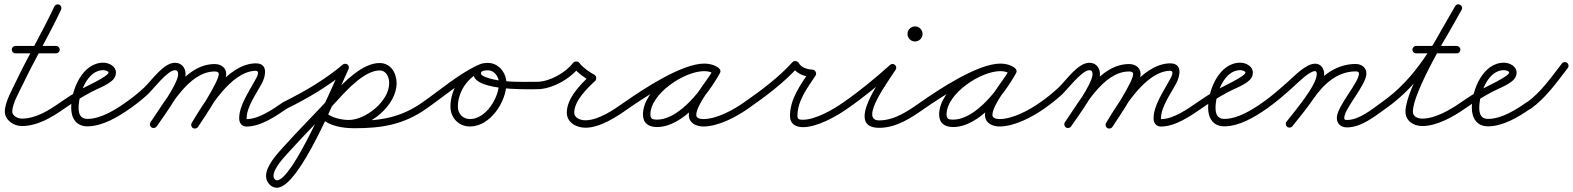

<svg xmlns="http://www.w3.org/2000/svg" viewBox="-20 -574 7414 905"><path d="M53 -322.5C53 -322.5 53 -322.5 53 -322.5C116.7 -322.5 180.3 -322.5 244 -322.5C253.7 -322.5 261.5 -330.3 261.5 -340C261.5 -349.7 253.7 -357.5 244 -357.5C244 -357.5 244 -357.5 244 -357.5C180.3 -357.5 116.7 -357.5 53 -357.5C43.3 -357.5 35.5 -349.7 35.5 -340C35.5 -330.3 43.3 -322.5 53 -322.5ZM236.1 -543.4C236.1 -543.4 236.1 -543.4 236.1 -543.4C180.4 -423.9 112.4 -309.9 55.7 -190.6C37.5 -152.3 2.7 -91.7 2.7 -48.3C2.7 -7.6 44.7 20.1 82.3 20.1C157.4 20.1 224.5 -21 284 -62.7C292 -68.2 293.9 -79.1 288.3 -87C282.8 -95 271.9 -96.9 264 -91.3C210.9 -54.2 149.5 -14.9 82.3 -14.9C64.5 -14.9 37.7 -27.7 37.7 -48.3C37.7 -84.6 72 -143.4 87.3 -175.6C144 -295 212.1 -409 267.9 -528.6C271.9 -537.4 268.2 -547.8 259.4 -551.9C250.6 -555.9 240.2 -552.2 236.1 -543.4Z M284 -62.6C284 -62.6 284 -62.6 284 -62.6C324.3 -90.8 366 -116.8 409.3 -140C440.7 -156.8 486.9 -172.3 512.1 -197.6C521.4 -207.1 526.5 -218.7 526.5 -232C526.5 -262.1 493.3 -278.5 467 -278.5C367.8 -278.5 315.5 -149.9 315.5 -66C315.5 -17.5 339 21.5 392 21.5C463.1 21.5 537.1 -23.3 593.1 -62.7C601 -68.3 602.9 -79.2 597.3 -87.1C591.7 -95 580.8 -96.9 572.9 -91.3C523.5 -56.5 455.1 -13.5 392 -13.5C359.1 -13.5 350.5 -36.9 350.5 -66C350.5 -129 389.7 -243.5 467 -243.5C472.2 -243.5 491.5 -239.6 491.5 -232C491.5 -214.1 375.7 -161.7 358.9 -152C326.4 -133.2 294.8 -112.8 264 -91.4C256.1 -85.8 254.1 -74.9 259.6 -67C265.2 -59.1 276.1 -57.1 284 -62.6Z M568.6 -67C574.2 -59.1 585.1 -57.1 593 -62.6C621.9 -82.8 649.5 -104.6 675.5 -128.4C700.8 -151.5 769.3 -243.1 804.6 -243.1C816.6 -243.1 819.7 -235 819.7 -224C819.7 -178.5 718.4 -39.3 689.6 2C684.1 9.9 686.1 20.8 694 26.4C701.9 31.9 712.8 29.9 718.4 22C718.4 22 718.4 22 718.4 22C753.3 -28.2 854.7 -165.5 854.7 -224C854.7 -254.3 836.4 -278.1 804.6 -278.1C750.4 -278.1 695.2 -194.7 658.9 -160.7C632 -135.5 603.2 -112.4 573 -91.4C565.1 -85.8 563.1 -74.9 568.6 -67ZM718.4 22C718.4 22 718.4 22 718.4 22C781.3 -68.3 868.9 -237.1 992.1 -237.1C1000.4 -237.1 1011.3 -235.4 1011.3 -225.1C1011.3 -189.2 909.7 -34.5 884.3 4.4C879.1 12.5 881.3 23.4 889.4 28.7C897.5 33.9 908.4 31.7 913.7 23.6C946.9 -27.3 1046.3 -170.2 1046.3 -225.1C1046.3 -255.9 1020.4 -272.1 992.1 -272.1C851.3 -272.1 760.7 -100 689.6 2C684.1 9.9 686.1 20.8 694 26.4C701.9 31.9 712.8 29.9 718.4 22ZM889.7 29.6C898 34.5 908.7 31.8 913.7 23.5C965.1 -62.7 1068.2 -236.3 1183.6 -240.4C1209.4 -241.3 1188.9 -207.7 1182.8 -196.3C1154.1 -142.9 1107.4 -77.3 1107.4 -16.1C1107.4 5.1 1119.2 22.5 1142 22.5C1209.5 22.5 1279.6 -25.9 1332.9 -62.6C1340.9 -68.1 1342.9 -79 1337.4 -86.9C1331.9 -94.9 1321 -96.9 1313.1 -91.4C1266.8 -59.6 1201 -12.5 1142 -12.5C1141.9 -12.5 1142.4 -13.8 1142.4 -16.1C1142.4 -69.7 1188.2 -132.3 1213.6 -179.7C1233.8 -217.2 1244.9 -277.6 1182.4 -275.4C1050.4 -270.7 943 -94 883.6 5.6C878.7 13.9 881.4 24.6 889.7 29.6Z M1330.8 -61.3C1330.8 -61.3 1330.8 -61.3 1330.8 -61.3C1433.9 -112.4 1529.6 -168.6 1618.2 -242.6C1625.6 -248.8 1626.6 -259.8 1620.4 -267.2C1614.2 -274.6 1603.2 -275.6 1595.8 -269.4C1509.3 -197.2 1415.9 -142.6 1315.2 -92.7C1306.6 -88.4 1303 -77.9 1307.3 -69.2C1311.6 -60.6 1322.1 -57 1330.8 -61.3ZM1591.1 -263.4C1591.1 -263.4 1591.1 -263.4 1591.1 -263.4C1543.9 -162.1 1359.9 276 1284.8 276C1275.8 276 1269 264.1 1269 256.3C1269 218.4 1320.5 165.8 1344 139.7C1419.9 55.5 1500.8 -24.2 1577 -108.2C1618.4 -154 1700.9 -241.9 1768.9 -241.9C1801.8 -241.9 1814.4 -210.2 1814.4 -181.7C1814.4 -96.7 1703.3 -8.5 1623.5 -8.5C1593.1 -8.5 1539.7 -18.8 1518 -42.7C1511.5 -49.9 1500.4 -50.5 1493.3 -44C1486.1 -37.5 1485.5 -26.4 1492 -19.3C1520.8 12.6 1582.7 26.5 1623.5 26.5C1722.5 26.5 1849.4 -77.1 1849.4 -181.7C1849.4 -230 1822 -276.9 1768.9 -276.9C1688.1 -276.9 1600.9 -186.7 1551 -131.8C1474.8 -47.7 1393.9 32 1318 116.3C1286.8 150.9 1234 206.4 1234 256.3C1234 283.5 1256.3 311 1284.8 311C1392.5 311 1568.9 -132.9 1622.9 -248.6C1626.9 -257.4 1623.2 -267.8 1614.4 -271.9C1605.6 -275.9 1595.2 -272.2 1591.1 -263.4ZM1492.8 -43.5C1485.9 -36.8 1485.7 -25.7 1492.5 -18.8C1531.6 21.3 1597.8 30.4 1651.2 30.4C1781.5 30.4 1883 13.4 1991.1 -62.7C1999 -68.2 2000.9 -79.2 1995.3 -87.1C1989.8 -95 1978.8 -96.9 1970.9 -91.3C1868.8 -19.5 1774.2 -4.6 1651.2 -4.6C1608.2 -4.6 1549.3 -10.6 1517.5 -43.2C1510.8 -50.1 1499.7 -50.3 1492.8 -43.5Z M1966.6 -67C1972.2 -59.1 1983.1 -57.1 1991 -62.6C2072.5 -119.5 2154 -190.2 2243.1 -233.7C2251.7 -238 2255.3 -248.5 2251.1 -257.2C2246.9 -265.8 2236.4 -269.4 2227.7 -265.2C2227.7 -265.2 2227.7 -265.2 2227.7 -265.2C2136.8 -220.8 2054.1 -149.3 1971 -91.4C1963.1 -85.8 1961.1 -74.9 1966.6 -67ZM2228 -265.3C2228 -265.3 2228 -265.3 2228 -265.3C2154.2 -231.2 2103.2 -152.5 2103.2 -71.2C2103.2 -18.8 2142.3 22.2 2195.2 22.2C2291.4 22.2 2367.1 -95.1 2367.1 -182.5C2367.1 -230.5 2329.9 -277.5 2280 -277.5C2254.3 -277.5 2224.1 -271.2 2214.5 -243.8C2214.5 -243.8 2214.5 -243.8 2214.5 -243.8C2214.5 -243.9 2214.5 -243.9 2214.5 -243.9C2178.4 -142.8 2468.2 -153.5 2512 -153.5C2521.6 -153.5 2529.5 -161.3 2529.5 -171C2529.5 -180.6 2521.7 -188.5 2512 -188.5C2437.8 -188.6 2336.1 -183.1 2266.2 -211.9C2258.2 -215.2 2243.5 -221 2247.5 -232.1C2247.5 -232.1 2247.5 -232.1 2247.5 -232.2C2247.5 -232.2 2247.5 -232.2 2247.5 -232.2C2251 -242.1 2271.6 -242.5 2280 -242.5C2310.4 -242.5 2332.1 -211.2 2332.1 -182.5C2332.1 -114.8 2271.4 -12.8 2195.2 -12.8C2161.6 -12.8 2138.2 -38 2138.2 -71.2C2138.2 -138.9 2181.3 -205.1 2242.7 -233.6C2251.5 -237.7 2255.3 -248.1 2251.2 -256.8C2247.2 -265.6 2236.8 -269.4 2228 -265.3Z M2494.5 -171C2494.5 -161.3 2502.3 -153.5 2512 -153.5C2581.3 -153.5 2668.9 -202.4 2710 -257.5C2712.9 -261.3 2704.4 -263.3 2696 -263.3C2687.5 -263.3 2679.1 -261.5 2681.9 -257.6C2701.1 -231.5 2737.2 -205.1 2766.1 -190.4C2770.5 -188.1 2771.4 -196.9 2770.2 -205.5C2769 -214 2765.8 -222.3 2762.1 -218.9C2715.6 -176 2651.7 -110.9 2651.7 -43.2C2651.7 3.8 2697.2 28 2739.2 28C2809.7 28 2886.6 -23.6 2942.1 -62.7C2950 -68.3 2951.9 -79.2 2946.3 -87.1C2940.7 -95 2929.8 -96.9 2921.9 -91.3C2921.9 -91.3 2921.9 -91.3 2921.9 -91.3C2873.3 -57 2801.2 -7 2739.2 -7C2717.5 -7 2686.7 -16.8 2686.7 -43.2C2686.7 -98.8 2747.9 -158.2 2785.9 -193.1C2789.5 -196.5 2790.8 -202.5 2790 -208.2C2789.2 -213.9 2786.4 -219.3 2781.9 -221.6C2758 -233.8 2726 -256.7 2710.1 -278.4C2707.3 -282.2 2701.7 -284.1 2696.1 -284.1C2690.4 -284.1 2684.8 -282.2 2682 -278.5C2647.5 -232.1 2570.3 -188.5 2512 -188.5C2502.3 -188.5 2494.5 -180.7 2494.5 -171Z M2917.6 -67C2923.2 -59.1 2934.1 -57.1 2942 -62.6C3016.8 -114.8 3207.1 -239.3 3299.6 -239.3C3315.4 -239.3 3331.8 -236.1 3344.8 -226.8C3353.9 -220.3 3363.4 -224.9 3368.3 -232.4C3373.2 -240 3373.4 -250.6 3363.8 -256.1C3342 -268.8 3324.1 -273.6 3298.3 -273.6C3187 -273.6 3010.6 -153.6 3010.6 -34.2C3010.6 7.6 3037.9 24.8 3076.7 24.8C3200.3 24.8 3319.9 -132 3373.4 -229.6C3379 -239.8 3374.1 -249.1 3366.4 -253.3C3358.7 -257.6 3348.3 -256.6 3342.7 -246.4C3308.8 -184.7 3226.8 -100.3 3226.8 -31.6C3226.8 6 3262.2 22.2 3295 22.2C3365.9 22.2 3450.4 -22.7 3507.1 -62.7C3515 -68.3 3516.9 -79.2 3511.3 -87.1C3505.7 -95 3494.8 -96.9 3486.9 -91.3C3436.5 -55.7 3358.2 -12.8 3295 -12.8C3283.2 -12.8 3261.8 -15.8 3261.8 -31.6C3261.8 -81.1 3345.7 -179.1 3373.3 -229.6C3379 -239.8 3374.1 -249.1 3366.4 -253.3C3358.7 -257.5 3348.2 -256.6 3342.6 -246.4C3296.4 -161.9 3184.6 -10.2 3076.7 -10.2C3057.1 -10.2 3045.6 -12.6 3045.6 -34.2C3045.6 -133.4 3207 -238.6 3298.3 -238.6C3318.1 -238.6 3329.9 -235.3 3346.2 -225.9C3355.8 -220.3 3365.1 -224.4 3369.7 -231.5C3374.3 -238.6 3374.2 -248.8 3365.2 -255.2C3346.2 -268.8 3322.7 -274.3 3299.6 -274.3C3191.7 -274.3 3008.1 -151.4 2922 -91.4C2914.1 -85.8 2912.1 -74.9 2917.6 -67Z M3507 -62.6C3507 -62.6 3507 -62.6 3507 -62.6C3588 -119 3676 -184.7 3742 -258.3C3745.5 -262.1 3737.1 -265.4 3728.5 -266.6C3719.9 -267.8 3711 -266.9 3713.3 -262.3C3730.6 -227 3772.2 -212.5 3809.1 -210.5C3814.9 -210.2 3813.1 -219.4 3809 -227.5C3805 -235.6 3798.6 -242.5 3795.4 -237.6C3752.8 -173.1 3703.7 -108.2 3703.7 -27.1C3703.7 10.5 3730.7 25.4 3765.1 25.4C3831.4 25.4 3922.7 -25.1 3975.2 -62.8C3983.1 -68.4 3984.9 -79.3 3979.2 -87.2C3973.6 -95.1 3962.7 -96.9 3954.8 -91.2C3954.8 -91.2 3954.8 -91.2 3954.8 -91.2C3908.7 -58.2 3823.3 -9.6 3765.1 -9.6C3750.3 -9.6 3738.7 -10.3 3738.7 -27.1C3738.7 -100 3786.3 -160.3 3824.6 -218.4C3827.8 -223.3 3827.3 -229.9 3824.6 -235.4C3821.8 -240.8 3816.8 -245.2 3810.9 -245.5C3787.5 -246.7 3756 -254.7 3744.7 -277.7C3742.4 -282.3 3737 -285.2 3731.2 -286C3725.5 -286.8 3719.4 -285.5 3716 -281.7C3651.8 -210.2 3565.8 -146.1 3487 -91.4C3479.1 -85.9 3477.1 -75 3482.6 -67C3488.1 -59.1 3499 -57.1 3507 -62.6Z M3974.9 -62.6C3974.9 -62.6 3974.9 -62.6 3974.9 -62.6C4052.7 -116.3 4128.6 -178.8 4198.7 -242C4206.1 -248.7 4202.1 -258.5 4194.9 -264.5C4187.7 -270.5 4177.3 -272.7 4172.1 -264.2C4133.8 -201.9 3961.3 28.5 4124 28.5C4204.9 28.5 4274.3 -17.8 4338.1 -62.7C4346 -68.3 4347.9 -79.2 4342.3 -87.1C4336.7 -95 4325.8 -96.9 4317.9 -91.3C4317.9 -91.3 4317.9 -91.3 4317.9 -91.3C4260.8 -51.1 4196.7 -6.5 4124 -6.5C4027.2 -6.5 4173.1 -199.1 4201.9 -245.8C4207.1 -254.4 4204.2 -263.2 4198.1 -268.3C4192 -273.4 4182.7 -274.7 4175.3 -268C4106.3 -205.8 4031.5 -144.2 3955.1 -91.4C3947.1 -85.9 3945.1 -75 3950.6 -67.1C3956.1 -59.1 3967 -57.1 3974.9 -62.6ZM4293.5 -414C4293.5 -413.7 4293.3 -413.5 4293 -413.5C4292.7 -413.5 4292.5 -413.7 4292.5 -414C4292.5 -414.3 4292.7 -414.5 4293 -414.5C4293.3 -414.5 4293.5 -414.3 4293.5 -414ZM4257.5 -414C4257.5 -394.4 4273.4 -378.5 4293 -378.5C4312.6 -378.5 4328.5 -394.4 4328.5 -414C4328.5 -433.6 4312.6 -449.5 4293 -449.5C4273.4 -449.5 4257.5 -433.6 4257.5 -414Z M4313.6 -67C4319.2 -59.1 4330.1 -57.1 4338 -62.6C4412.8 -114.8 4603.1 -239.3 4695.6 -239.3C4711.4 -239.3 4727.8 -236.1 4740.8 -226.8C4749.9 -220.3 4759.4 -224.9 4764.3 -232.4C4769.2 -240 4769.4 -250.6 4759.8 -256.1C4738 -268.8 4720.1 -273.6 4694.3 -273.6C4583 -273.6 4406.6 -153.6 4406.6 -34.2C4406.6 7.6 4433.9 24.8 4472.7 24.8C4596.3 24.8 4715.9 -132 4769.4 -229.6C4775 -239.8 4770.1 -249.1 4762.4 -253.3C4754.7 -257.6 4744.3 -256.6 4738.7 -246.4C4704.8 -184.7 4622.8 -100.3 4622.8 -31.6C4622.8 6 4658.2 22.2 4691 22.2C4761.9 22.2 4846.4 -22.7 4903.1 -62.7C4911 -68.3 4912.9 -79.2 4907.3 -87.1C4901.7 -95 4890.8 -96.9 4882.9 -91.3C4832.5 -55.7 4754.2 -12.8 4691 -12.8C4679.2 -12.8 4657.8 -15.8 4657.8 -31.6C4657.8 -81.1 4741.7 -179.1 4769.3 -229.6C4775 -239.8 4770.1 -249.1 4762.4 -253.3C4754.7 -257.5 4744.2 -256.6 4738.6 -246.4C4692.4 -161.9 4580.6 -10.2 4472.7 -10.2C4453.1 -10.2 4441.6 -12.6 4441.6 -34.2C4441.6 -133.4 4603 -238.6 4694.3 -238.6C4714.1 -238.6 4725.9 -235.3 4742.2 -225.9C4751.8 -220.3 4761.1 -224.4 4765.7 -231.5C4770.3 -238.6 4770.2 -248.8 4761.2 -255.2C4742.2 -268.8 4718.7 -274.3 4695.6 -274.3C4587.7 -274.3 4404.1 -151.4 4318 -91.4C4310.1 -85.8 4308.1 -74.9 4313.6 -67Z M4878.6 -67C4884.2 -59.1 4895.1 -57.1 4903 -62.6C4931.9 -82.8 4959.5 -104.6 4985.5 -128.4C5010.8 -151.5 5079.3 -243.1 5114.6 -243.1C5126.6 -243.1 5129.7 -235 5129.7 -224C5129.7 -178.5 5028.4 -39.3 4999.6 2C4994.1 9.9 4996.1 20.8 5004 26.4C5011.9 31.9 5022.8 29.9 5028.4 22C5028.4 22 5028.4 22 5028.4 22C5063.3 -28.2 5164.7 -165.5 5164.7 -224C5164.7 -254.3 5146.4 -278.1 5114.6 -278.1C5060.4 -278.1 5005.2 -194.7 4968.9 -160.7C4942 -135.5 4913.2 -112.4 4883 -91.4C4875.1 -85.8 4873.1 -74.9 4878.6 -67ZM5028.4 22C5028.4 22 5028.4 22 5028.4 22C5091.3 -68.3 5178.9 -237.1 5302.1 -237.1C5310.4 -237.1 5321.3 -235.4 5321.3 -225.1C5321.3 -189.2 5219.7 -34.5 5194.3 4.4C5189.1 12.5 5191.3 23.4 5199.4 28.7C5207.5 33.9 5218.4 31.7 5223.7 23.6C5256.9 -27.3 5356.3 -170.2 5356.3 -225.1C5356.3 -255.9 5330.4 -272.1 5302.1 -272.1C5161.3 -272.1 5070.7 -100 4999.6 2C4994.1 9.9 4996.1 20.8 5004 26.4C5011.9 31.9 5022.8 29.9 5028.4 22ZM5199.7 29.6C5208 34.5 5218.7 31.8 5223.7 23.5C5275.1 -62.7 5378.2 -236.3 5493.6 -240.4C5519.4 -241.3 5498.9 -207.7 5492.8 -196.3C5464.1 -142.9 5417.4 -77.3 5417.4 -16.1C5417.4 5.1 5429.2 22.5 5452 22.5C5519.5 22.5 5589.6 -25.9 5642.9 -62.6C5650.9 -68.1 5652.9 -79 5647.4 -86.9C5641.9 -94.9 5631 -96.9 5623.1 -91.4C5576.8 -59.6 5511 -12.5 5452 -12.5C5451.9 -12.5 5452.4 -13.8 5452.4 -16.1C5452.4 -69.7 5498.2 -132.3 5523.6 -179.7C5543.8 -217.2 5554.9 -277.6 5492.4 -275.4C5360.4 -270.7 5253 -94 5193.6 5.6C5188.7 13.9 5191.4 24.6 5199.7 29.6Z M5643 -62.6C5643 -62.6 5643 -62.6 5643 -62.6C5683.3 -90.8 5725 -116.8 5768.3 -140C5799.7 -156.8 5845.9 -172.3 5871.1 -197.6C5880.4 -207.1 5885.5 -218.7 5885.5 -232C5885.5 -262.1 5852.3 -278.5 5826 -278.5C5726.8 -278.5 5674.5 -149.9 5674.5 -66C5674.5 -17.5 5698 21.5 5751 21.5C5822.1 21.5 5896.1 -23.3 5952.1 -62.7C5960 -68.3 5961.9 -79.2 5956.3 -87.1C5950.7 -95 5939.8 -96.9 5931.9 -91.3C5882.5 -56.5 5814.1 -13.5 5751 -13.5C5718.1 -13.5 5709.5 -36.9 5709.5 -66C5709.5 -129 5748.7 -243.5 5826 -243.5C5831.2 -243.5 5850.5 -239.6 5850.5 -232C5850.5 -214.1 5734.7 -161.7 5717.9 -152C5685.4 -133.2 5653.8 -112.8 5623 -91.4C5615.1 -85.8 5613.1 -74.9 5618.6 -67C5624.2 -59.1 5635.1 -57.1 5643 -62.6Z M5927.6 -67C5933.1 -59.1 5944 -57.1 5952 -62.6C5996.2 -93.3 6036.5 -129.3 6076.6 -165C6096.5 -182.7 6150.6 -238.8 6178.7 -238.8C6185.9 -238.8 6186.6 -229.9 6186.6 -224.4C6186.6 -171.2 6080.3 -47.2 6044.2 -0.7C6038.3 6.9 6039.6 17.9 6047.3 23.8C6054.9 29.7 6065.9 28.4 6071.8 20.7C6114.6 -34.3 6221.6 -157.5 6221.6 -224.4C6221.6 -250.1 6206.8 -273.8 6178.7 -273.8C6136.4 -273.8 6082.9 -217.5 6053.4 -191.2C6014.3 -156.4 5975.1 -121.2 5932 -91.4C5924.1 -85.9 5922.1 -75 5927.6 -67ZM6071.7 20.9C6071.7 20.9 6071.7 20.9 6071.7 20.9C6104.9 -20.8 6139.3 -62.1 6169.4 -106.1C6216.6 -175 6281.6 -237.5 6370.2 -237.5C6377 -237.5 6385.6 -235.7 6385.6 -227.5C6385.6 -184.6 6281.2 -73.1 6281.2 -18.6C6281.2 10.2 6301 26.5 6329 26.5C6396.7 26.5 6459.2 -25.2 6512.1 -62.7C6520 -68.3 6521.9 -79.2 6516.3 -87.1C6510.7 -95 6499.8 -96.9 6491.9 -91.3C6445.9 -58.6 6387.5 -8.5 6329 -8.5C6320.1 -8.5 6316.2 -9.5 6316.2 -18.6C6316.2 -62.4 6420.6 -173.5 6420.6 -227.5C6420.6 -256 6396.8 -272.5 6370.2 -272.5C6269.4 -272.5 6194.5 -204.8 6140.6 -125.9C6110.9 -82.5 6077 -42 6044.3 -0.9C6038.3 6.6 6039.5 17.7 6047.1 23.7C6054.6 29.7 6065.7 28.5 6071.7 20.9Z M6512 -62.6C6512 -62.6 6512 -62.6 6512 -62.6C6682.5 -181.6 6769.1 -350.4 6869.2 -527.4C6875 -537.5 6870.2 -546.9 6862.6 -551.2C6855 -555.5 6844.5 -554.8 6838.8 -544.6C6785.8 -450.9 6604.7 -154.4 6604.7 -48.3C6604.7 -3.4 6643.1 20.1 6684.3 20.1C6753.1 20.1 6831.4 -24.4 6886 -62.7C6894 -68.2 6895.9 -79.1 6890.3 -87C6884.8 -95 6873.9 -96.9 6866 -91.3C6866 -91.3 6866 -91.3 6866 -91.3C6817.8 -57.6 6745.3 -14.9 6684.3 -14.9C6662.9 -14.9 6639.7 -23.5 6639.7 -48.3C6639.7 -142.8 6821.3 -442.7 6869.2 -527.4C6875 -537.5 6870.2 -546.9 6862.6 -551.2C6855 -555.5 6844.5 -554.8 6838.8 -544.6C6741.5 -372.7 6657.6 -206.9 6492 -91.4C6484.1 -85.8 6482.1 -74.9 6487.6 -67C6493.2 -59.1 6504.1 -57.1 6512 -62.6ZM6655 -322.5C6655 -322.5 6655 -322.5 6655 -322.5C6718.7 -322.5 6782.3 -322.5 6846 -322.5C6855.7 -322.5 6863.5 -330.3 6863.5 -340C6863.5 -349.7 6855.7 -357.5 6846 -357.5C6846 -357.5 6846 -357.5 6846 -357.5C6782.3 -357.5 6718.7 -357.5 6655 -357.5C6645.3 -357.5 6637.5 -349.7 6637.5 -340C6637.5 -330.3 6645.3 -322.5 6655 -322.5Z M6886 -62.6C6886 -62.6 6886 -62.6 6886 -62.6C6926.3 -90.8 6968 -116.8 7011.3 -140C7042.7 -156.8 7088.9 -172.3 7114.1 -197.6C7123.4 -207.1 7128.5 -218.7 7128.5 -232C7128.5 -262.1 7095.3 -278.5 7069 -278.5C6969.8 -278.5 6917.5 -149.9 6917.5 -66C6917.5 -17.5 6941 21.5 6994 21.5C7065.1 21.5 7139.1 -23.3 7195.1 -62.7C7203 -68.3 7204.9 -79.2 7199.3 -87.1C7193.7 -95 7182.8 -96.9 7174.9 -91.3C7125.5 -56.5 7057.1 -13.5 6994 -13.5C6961.1 -13.5 6952.5 -36.9 6952.5 -66C6952.5 -129 6991.7 -243.5 7069 -243.5C7074.2 -243.5 7093.5 -239.6 7093.5 -232C7093.5 -214.1 6977.7 -161.7 6960.9 -152C6928.4 -133.2 6896.8 -112.8 6866 -91.4C6858.1 -85.8 6856.1 -74.9 6861.6 -67C6867.2 -59.1 6878.1 -57.1 6886 -62.6Z M7195.1 -61.4C7195.1 -61.4 7195.1 -61.4 7195.1 -61.4C7266.1 -111.8 7317 -185.3 7369.8 -253.3C7375.7 -260.9 7374.4 -271.9 7366.7 -277.8C7359.1 -283.7 7348.1 -282.4 7342.2 -274.7C7342.2 -274.7 7342.2 -274.7 7342.2 -274.7C7291.5 -209.6 7242.8 -138.2 7174.9 -89.9C7167 -84.3 7165.1 -73.4 7170.7 -65.5C7176.3 -57.6 7187.3 -55.8 7195.1 -61.4Z"/></svg>

Font: FRB American Cursive Guidelines
Style: Italic
Weight: 400
Italic angle: -25°
Version: Version 2.0;Modular Font Editor K font №1